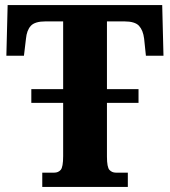

<svg xmlns="http://www.w3.org/2000/svg" viewBox="-20 -734 667 754"><path d="M146 0H482V-56H435Q420 -56 410 -66.5Q400 -77 400 -119V-330H524V-384H400V-650H468Q510 -650 526 -632.5Q542 -615 546 -582L553 -515H622L617 -714H10L5 -515H74L82 -582Q85 -615 101 -632.5Q117 -650 159 -650H228V-384H103V-330H228V-121Q228 -78 218.5 -67Q209 -56 193 -56H146Z"/></svg>

Font: Noto Serif SemiCondensed Extra
Style: Regular
Weight: 800
Width: 4
Designer: Monotype Design Team
Foundry: Monotype Imaging Inc.
Version: Version 1.002